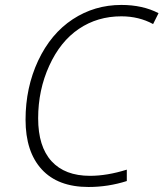

<svg xmlns="http://www.w3.org/2000/svg" viewBox="-20 -744 659 774"><path d="M469.2 -678.2Q373 -678.2 298.1 -627.7Q223.1 -577.1 178.5 -479Q133.8 -380.9 133.8 -267.1Q133.8 -153.3 187.7 -94.2Q241.7 -35.2 342.8 -35.2Q411.6 -35.2 491.2 -60.1V-14.2Q416 9.8 336.9 9.8Q213.4 9.8 148.2 -61.3Q83 -132.3 83 -261.5Q83 -390.6 133.8 -499.5Q185.1 -608.4 273.2 -666.3Q361.3 -724.1 469.2 -724.1Q555.2 -724.1 619.1 -690.9L597.2 -647Q540 -678.2 469.2 -678.2Z"/></svg>

Font: Open Sans Hebrew Light
Style: Italic
Weight: 300
Italic angle: -12°
Foundry: Ascender Corporation, Yanek Iontef
Version: Version 2.001;PS 002.001;hotconv 1.0.70;makeotf.lib2.5.58329